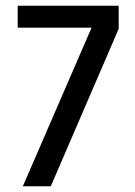

<svg xmlns="http://www.w3.org/2000/svg" viewBox="-20 -653 472 673"><path d="M301 -556H42V-633H396V-552L158 0H60Z"/></svg>

Font: TajawalTap Med
Style: Regular
Weight: 500
Designer: Boutros Fonts
Foundry: Created by Boutros International 2017
Version: Version 2.700